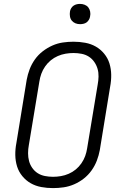

<svg xmlns="http://www.w3.org/2000/svg" viewBox="-20 -957 640 985"><path d="M252 8Q221 8 191.5 2.5Q162 -3 137.5 -17Q113 -31 94.5 -53.5Q76 -76 67.5 -103.5Q59 -131 58.5 -161.5Q58 -192 64 -223L117 -548Q122 -575 132 -601.5Q142 -628 159 -652Q176 -676 199.5 -694Q223 -712 249 -723.5Q275 -735 302.5 -739Q330 -743 357 -743Q388 -743 417.5 -737.5Q447 -732 471.5 -718Q496 -704 514.5 -681.5Q533 -659 541.5 -631.5Q550 -604 550.5 -573.5Q551 -543 545 -512L492 -187Q487 -160 477 -133.5Q467 -107 450 -83Q433 -59 410 -41Q387 -23 360.5 -11.5Q334 0 306.5 4Q279 8 252 8ZM252 -50Q272 -50 292.5 -53.5Q313 -57 332.5 -65.5Q352 -74 368.5 -87.5Q385 -101 397.5 -119Q410 -137 417 -156.5Q424 -176 427 -196L481 -522Q485 -543 485.5 -564Q486 -585 480.5 -604Q475 -623 463.5 -639.5Q452 -656 435.5 -666.5Q419 -677 398.5 -681Q378 -685 357 -685Q337 -685 316.5 -681.5Q296 -678 276.5 -669.5Q257 -661 240.5 -647.5Q224 -634 211.5 -616Q199 -598 192 -578.5Q185 -559 182 -539L128 -213Q124 -192 124 -171Q124 -150 129 -131Q134 -112 145.5 -95.5Q157 -79 173.5 -68.5Q190 -58 210.5 -54Q231 -50 252 -50ZM391 -833Q378 -833 367 -837.5Q356 -842 348.5 -851Q341 -860 339 -872.5Q337 -885 339 -898Q340 -906 345 -914.5Q350 -923 357.5 -928Q365 -933 373.5 -935Q382 -937 390 -937Q403 -937 414.5 -932.5Q426 -928 433 -919Q440 -910 442.5 -897.5Q445 -885 442 -872Q441 -864 436 -855.5Q431 -847 424 -842Q417 -837 408 -835Q399 -833 391 -833Z"/></svg>

Font: Iosevka Aile Light Oblique
Style: Regular
Weight: 300
Italic angle: -9°
Designer: Belleve Invis
Foundry: Belleve Invis
Version: Version 31.1.0; ttfautohint (v1.8.4)